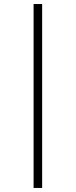

<svg xmlns="http://www.w3.org/2000/svg" viewBox="-20 -823 372 943"><path d="M187 -803.2V100.1H145V-803.2Z"/></svg>

Font: Fira Sans Compressed ExtraLight
Style: Regular
Weight: 250
Width: 1
Designer: Carrois Corporate & Edenspiekermann AG
Foundry: Carrois Corporate GbR & Edenspiekermann AG
Version: Version 4.203;PS 004.203;hotconv 1.0.88;makeotf.lib2.5.64775